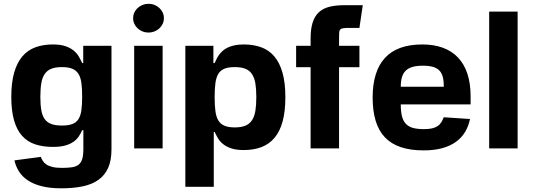

<svg xmlns="http://www.w3.org/2000/svg" viewBox="-20 -789 2833 1021"><path d="M261 -552.6Q301.8 -552.6 328.5 -543.3Q355.1 -534.1 372.2 -519.7Q389.2 -505.3 399.3 -487.9Q409.4 -470.5 416.9 -453.8H422.6V-545.5H572.8V5.3Q572.8 62.9 555.6 102.5Q538.4 142 504.6 166.5Q470.9 191.1 421 201.7Q371.1 212.4 306.1 212.4Q244.3 212.4 200.1 200.8Q155.9 189.3 126.4 169Q96.9 148.8 80.3 121.8Q63.6 94.8 56.8 63.9L196.7 45.1Q201.3 56.1 207.7 66.6Q214.1 77.1 226.2 85.4Q238.3 93.8 258.2 98.7Q278.1 103.7 309.7 103.7Q340.9 103.7 362.6 100.5Q384.2 97.3 397.7 86.8Q411.2 76.3 417.3 56.5Q423.3 36.6 423.3 3.2V-96.6H416.9Q409.4 -79.5 399 -63.6Q388.5 -47.6 370.9 -35.2Q353.3 -22.7 327.1 -15.3Q300.8 -7.8 261.4 -7.8Q208.8 -7.8 167.6 -21.3Q126.4 -34.8 98 -66.1Q69.6 -97.3 54.9 -148.3Q40.1 -199.2 40.1 -273.8Q40.1 -350.1 55.4 -403.2Q70.7 -456.3 99.1 -489.5Q127.5 -522.7 168.5 -537.6Q209.5 -552.6 261 -552.6ZM309.3 -121.4Q343.4 -121.4 364.3 -129.3Q385.3 -137.1 397 -155.2Q408.7 -173.3 412.8 -202.6Q416.9 -231.9 416.9 -274.5Q416.9 -317.1 413 -346.9Q409.1 -376.8 397.4 -395.8Q385.7 -414.8 364.5 -423.5Q343.4 -432.2 309.3 -432.2Q274.5 -432.2 252.3 -423.1Q230.1 -414.1 217.3 -394.9Q204.5 -375.7 199.6 -345.9Q194.6 -316.1 194.6 -274.5Q194.6 -232.6 199.6 -203.5Q204.5 -174.4 217.5 -156.1Q230.5 -137.8 252.7 -129.6Q274.9 -121.4 309.3 -121.4Z M693.5 0V-545.5H844.8V0ZM687.9 -692.5Q687.9 -708.1 694.2 -722.1Q700.6 -736.2 711.8 -746.4Q723 -756.7 737.9 -762.8Q752.8 -768.8 769.5 -768.8Q786.6 -768.8 801.5 -762.8Q816.4 -756.7 827.6 -746.4Q838.8 -736.2 845.2 -722.1Q851.6 -708.1 851.6 -692.5Q851.6 -676.5 845.2 -662.6Q838.8 -648.8 827.6 -638.3Q816.4 -627.8 801.5 -621.8Q786.6 -615.8 769.5 -615.8Q752.8 -615.8 737.9 -621.8Q723 -627.8 711.8 -638.3Q700.6 -648.8 694.2 -662.6Q687.9 -676.5 687.9 -692.5Z M965.6 204.5V-545.5H1114.7V-453.8H1121.4Q1126.4 -464.8 1132.3 -476.6Q1138.1 -488.3 1146.3 -499.3Q1154.5 -510.3 1165.7 -519.9Q1176.8 -529.5 1192.5 -536.8Q1208.1 -544 1228.7 -548.3Q1249.3 -552.6 1276.6 -552.6Q1328.1 -552.6 1369.1 -537.6Q1410.2 -522.7 1438.6 -489.3Q1467 -456 1482.2 -402.5Q1497.5 -349.1 1497.5 -272Q1497.5 -197.1 1483 -143.6Q1468.4 -90.2 1440.2 -56.5Q1411.9 -22.7 1370.7 -6.9Q1329.5 8.9 1276.3 8.9Q1236.5 8.9 1210.4 0.2Q1184.3 -8.5 1167.1 -22.2Q1149.9 -35.9 1139.6 -53.1Q1129.3 -70.3 1121.4 -87.4H1116.8V204.5ZM1121.4 -272.7Q1121.4 -229.8 1125.4 -199Q1129.3 -168.3 1140.8 -149Q1152.3 -129.6 1173.3 -120.6Q1194.2 -111.5 1228.3 -111.5Q1262.8 -111.5 1285 -120.7Q1307.2 -130 1320.1 -149.7Q1333.1 -169.4 1338.1 -199.9Q1343 -230.5 1343 -272.7Q1343 -315 1338.1 -345Q1333.1 -375 1320.3 -394.5Q1307.5 -414.1 1285.3 -423.1Q1263.1 -432.2 1228.3 -432.2Q1194.2 -432.2 1173.1 -423.5Q1152 -414.8 1140.6 -395.6Q1129.3 -376.4 1125.4 -346.2Q1121.4 -316.1 1121.4 -272.7Z M1631.7 -545.5V-584.9Q1631.7 -636 1642.8 -669.9Q1653.8 -703.8 1676.1 -724.3Q1698.5 -744.7 1732.1 -753Q1765.6 -761.4 1810.7 -761.4H1909.1L1891.3 -640.6H1842.3Q1818.9 -640.6 1806.8 -639.2Q1794.7 -637.8 1789.4 -631.9Q1784.1 -626.1 1783.6 -614.3Q1783 -602.6 1783 -582V-545.5H1891.3V-431.8H1783V0H1631.7V-431.8H1554.7V-545.5Z M1961.6 -270.2Q1961.6 -409.8 2027.2 -481.2Q2092.7 -552.6 2226.2 -552.6Q2286.9 -552.6 2334.5 -535.3Q2382.1 -518.1 2415.1 -483.5Q2448.2 -448.9 2465.4 -397Q2482.6 -345.2 2482.6 -275.6V-234H2111.2V-233.7Q2111.2 -196.4 2117.4 -171.3Q2123.6 -146.3 2138 -130.9Q2152.3 -115.4 2176 -108.8Q2199.6 -102.3 2234.7 -102.3Q2260.3 -102.3 2277.7 -106.4Q2295.1 -110.4 2307 -118.4Q2318.9 -126.4 2326.3 -138.1Q2333.8 -149.9 2339.5 -165.5L2479.4 -156.2Q2471.6 -118.3 2453.3 -87.5Q2435 -56.8 2405 -35Q2375 -13.1 2332.2 -1.2Q2289.4 10.7 2232.2 10.7Q2162.6 10.7 2111.7 -6.4Q2060.7 -23.4 2027.3 -58.2Q1994 -93 1977.8 -146Q1961.6 -198.9 1961.6 -270.2ZM2111.2 -327.8H2340.2Q2340.2 -358.7 2334.5 -380.1Q2328.8 -401.6 2315.7 -414.8Q2302.6 -427.9 2281.2 -433.8Q2259.9 -439.6 2228.7 -439.6Q2196.7 -439.6 2174.5 -433.4Q2152.3 -427.2 2138.1 -413.7Q2123.9 -400.2 2117.5 -378.9Q2111.2 -357.6 2111.2 -327.8Z M2732.6 0H2581.3V-727.3H2732.6Z"/></svg>

Font: Cannonade
Style: Bold
Weight: 700
Designer: Rasmus Andersson
Foundry: rsms
Version: Version 3.012;git-f93a4a705